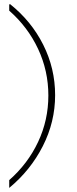

<svg xmlns="http://www.w3.org/2000/svg" viewBox="-20 -831 374 937"><path d="M25 86V48Q116 -32 166 -138.5Q216 -245 216 -365Q216 -485 166 -592Q116 -699 25 -779V-809L29 -811Q133 -728 191 -612.5Q249 -497 249 -366.5Q249 -236 189 -118Q129 0 25 86Z"/></svg>

Font: Poiret One
Style: Regular
Weight: 400
Designer: Denis Masharov
Foundry: Denis Masharov
Version: Version 1.001